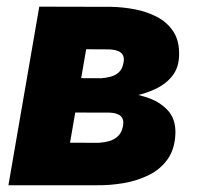

<svg xmlns="http://www.w3.org/2000/svg" viewBox="-20 -548 585 568"><path d="M298.8 -214.8 137.7 -215.3 154.8 -316.9 277.8 -316.4Q293 -317.4 306.9 -321Q320.8 -324.7 331.1 -333.7Q341.3 -342.8 344.7 -359.4Q347.7 -371.6 345.5 -379.6Q343.3 -387.7 337.4 -392.3Q331.5 -397 322.8 -399.2Q314 -401.4 303.2 -401.9L234.9 -402.3L165.5 0H4.9L96.2 -528.3L307.6 -527.8Q342.3 -527.3 378.4 -520.5Q414.6 -513.7 444.8 -497.8Q475.1 -481.9 493.2 -454.1Q511.2 -426.3 509.8 -383.8Q508.8 -347.7 490.2 -324Q471.7 -300.3 442.6 -286.1Q413.6 -272 380.9 -265.1Q348.1 -258.3 319.3 -256.3ZM267.1 0H62.5L133.3 -126L272 -125.5Q288.6 -126.5 303.2 -130.6Q317.9 -134.8 328.6 -144.8Q339.4 -154.8 343.3 -172.4Q346.7 -188 342.5 -197Q338.4 -206.1 328.1 -210.2Q317.9 -214.4 303.7 -214.8L169.4 -215.3L188.5 -316.9L318.4 -316.4L343.8 -275.4Q379.4 -271.5 415.5 -259.5Q451.7 -247.6 475.6 -222.4Q499.5 -197.3 499 -154.8Q497.6 -107.9 476.3 -77.6Q455.1 -47.4 420.7 -30.3Q386.2 -13.2 345.9 -6.3Q305.7 0.5 267.1 0Z"/></svg>

Font: Roboto Black
Style: Italic
Weight: 900
Italic angle: -12°
Designer: Christian Robertson
Foundry: Google
Version: Version 3.0; 2020